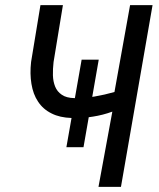

<svg xmlns="http://www.w3.org/2000/svg" viewBox="-20 -731 623 751"><path d="M488.8 -710.9 427.7 -371.1C401.9 -363.8 376 -357.9 350.1 -353.5L340.8 -352.1L366.2 -497.6H299.3L272.9 -347.2H271C250 -347.7 233.4 -352.1 221.7 -360.4C209.5 -368.7 201.2 -378.9 195.8 -392.1C190.4 -405.3 187.5 -419.9 187 -436.5C186.5 -453.1 187.5 -470.2 189.5 -488.3L226.1 -710.9H138.2L101.6 -488.8C98.1 -458 98.6 -429.2 103 -402.8C107.4 -376 115.7 -353 128.9 -333.5C141.6 -314 159.2 -298.3 182.1 -287.1C203.1 -276.4 229 -270.5 259.8 -269.5L239.7 -155.3H306.6L327.1 -272.5C332.5 -272.9 338.4 -273.9 343.8 -274.9C369.1 -278.8 394.5 -285.2 419.4 -294.4L365.2 0H453.1L576.7 -710.9Z"/></svg>

Font: Roboto Condensed
Style: Italic
Weight: 400
Designer: Google
Version: Version 1.000;PS 001.000;hotconv 1.0.88;makeotf.lib2.5.64775